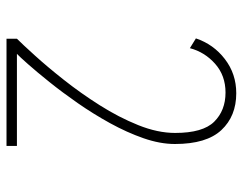

<svg xmlns="http://www.w3.org/2000/svg" viewBox="-98 -648 746 590"><g transform="rotate(90 275.0 -353.0)"><path d="M99 0V-32Q116 -49 150.2 -86.8Q184.5 -124.5 225.2 -176Q266 -227.5 303.2 -286.2Q340.5 -345 364.5 -404.8Q388.5 -464.5 388.5 -518Q388.5 -603.5 354 -638.2Q319.5 -673 264.5 -673Q212 -673 176 -641Q140 -609 128 -563.5L98 -582Q116 -636 161.5 -671Q207 -706 266.5 -706Q337 -706 379.8 -660.2Q422.5 -614.5 422.5 -517.5Q422.5 -472 404.8 -421Q387 -370 358.5 -318.2Q330 -266.5 296.8 -218.8Q263.5 -171 232 -131.8Q200.5 -92.5 177.2 -66.2Q154 -40 145.5 -32H428.5V0Z"/></g></svg>

Font: Trispace SemiCondensed Thin
Style: Regular
Weight: 100
Width: 4
Designer: Tyler Finck
Foundry: Etcetera Type Company
Version: Version 1.210; ttfautohint (v1.8.3)